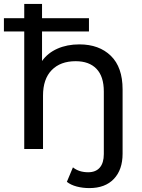

<svg xmlns="http://www.w3.org/2000/svg" viewBox="-30 -762 725 982"><path d="M597 -305V24Q597 106 552.5 153Q508 200 427 200Q393 200 362.5 192Q332 184 312 168L343 94Q374 119 421 119Q460 119 480.5 95Q501 71 501 26V-294Q501 -371 463.5 -410Q426 -449 357 -449Q279 -449 234.5 -403.5Q190 -358 190 -273V0H94V-601H-10V-669H94V-742H185V-669H425V-601H185V-450Q214 -491 263.5 -513Q313 -535 376 -535Q477 -535 537 -476.5Q597 -418 597 -305Z"/></svg>

Font: CMG Sans Medium
Style: Regular
Weight: 500
Designer: Julieta Ulanovsky
Foundry: Julieta Ulanovsky
Version: Version 7.200